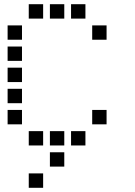

<svg xmlns="http://www.w3.org/2000/svg" viewBox="-20 -704 640 908"><path d="M117 -684Q116 -684 116 -684Q116 -684 116 -683V-617Q116 -616 116 -616Q116 -616 117 -616H183Q184 -616 184 -616Q184 -616 184 -617V-683Q184 -684 184 -684Q184 -684 183 -684ZM217 -684Q216 -684 216 -684Q216 -684 216 -683V-617Q216 -616 216 -616Q216 -616 217 -616H283Q284 -616 284 -616Q284 -616 284 -617V-683Q284 -684 284 -684Q284 -684 283 -684ZM317 -684Q316 -684 316 -684Q316 -684 316 -683V-617Q316 -616 316 -616Q316 -616 317 -616H383Q384 -616 384 -616Q384 -616 384 -617V-683Q384 -684 384 -684Q384 -684 383 -684ZM17 -584Q16 -584 16 -584Q16 -584 16 -583V-517Q16 -516 16 -516Q16 -516 17 -516H83Q84 -516 84 -516Q84 -516 84 -517V-583Q84 -584 84 -584Q84 -584 83 -584ZM417 -584Q416 -584 416 -584Q416 -584 416 -583V-517Q416 -516 416 -516Q416 -516 417 -516H483Q484 -516 484 -516Q484 -516 484 -517V-583Q484 -584 484 -584Q484 -584 483 -584ZM17 -484Q16 -484 16 -484Q16 -484 16 -483V-417Q16 -416 16 -416Q16 -416 17 -416H83Q84 -416 84 -416Q84 -416 84 -417V-483Q84 -484 84 -484Q84 -484 83 -484ZM17 -384Q16 -384 16 -384Q16 -384 16 -383V-317Q16 -316 16 -316Q16 -316 17 -316H83Q84 -316 84 -316Q84 -316 84 -317V-383Q84 -384 84 -384Q84 -384 83 -384ZM17 -284Q16 -284 16 -284Q16 -284 16 -283V-217Q16 -216 16 -216Q16 -216 17 -216H83Q84 -216 84 -216Q84 -216 84 -217V-283Q84 -284 84 -284Q84 -284 83 -284ZM17 -184Q16 -184 16 -184Q16 -184 16 -183V-117Q16 -116 16 -116Q16 -116 17 -116H83Q84 -116 84 -116Q84 -116 84 -117V-183Q84 -184 84 -184Q84 -184 83 -184ZM417 -184Q416 -184 416 -184Q416 -184 416 -183V-117Q416 -116 416 -116Q416 -116 417 -116H483Q484 -116 484 -116Q484 -116 484 -117V-183Q484 -184 484 -184Q484 -184 483 -184ZM117 -84Q116 -84 116 -84Q116 -84 116 -83V-17Q116 -16 116 -16Q116 -16 117 -16H183Q184 -16 184 -16Q184 -16 184 -17V-83Q184 -84 184 -84Q184 -84 183 -84ZM217 -84Q216 -84 216 -84Q216 -84 216 -83V-17Q216 -16 216 -16Q216 -16 217 -16H283Q284 -16 284 -16Q284 -16 284 -17V-83Q284 -84 284 -84Q284 -84 283 -84ZM317 -84Q316 -84 316 -84Q316 -84 316 -83V-17Q316 -16 316 -16Q316 -16 317 -16H383Q384 -16 384 -16Q384 -16 384 -17V-83Q384 -84 384 -84Q384 -84 383 -84ZM217 16Q216 16 216 16Q216 16 216 17V83Q216 84 216 84Q216 84 217 84H283Q284 84 284 84Q284 84 284 83V17Q284 16 284 16Q284 16 283 16ZM117 116Q116 116 116 116Q116 116 116 117V183Q116 184 116 184Q116 184 117 184H183Q184 184 184 184Q184 184 184 183V117Q184 116 184 116Q184 116 183 116Z"/></svg>

Font: Doto Black SemiBold
Style: Regular
Weight: 600
Monospace: yes
Version: Version 1.000